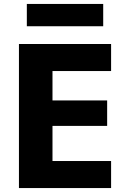

<svg xmlns="http://www.w3.org/2000/svg" viewBox="-20 -953 649 973"><path d="M116 -820V-933H503V-820ZM246 -593V-444H523V-315H246V-137H543V0H76V-730H543V-593Z"/></svg>

Font: Mplus 1p ExtraBold
Style: Regular
Weight: 800
Version: Version 1.061